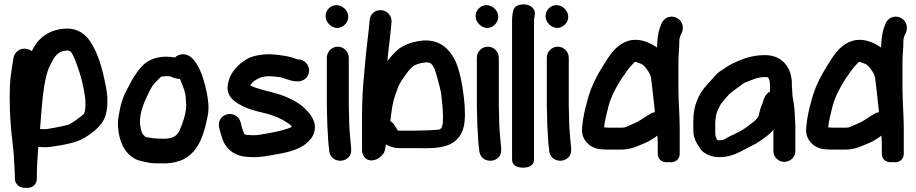

<svg xmlns="http://www.w3.org/2000/svg" viewBox="-20 -722 4257 892"><path d="M211.3 -415.5C233.2 -460.1 246.6 -483.8 289.6 -487.1C307.3 -488.6 313.5 -479.7 327.9 -446C344 -406.7 361.2 -352.1 369.1 -307C373.7 -280.8 377 -266.5 377 -242C377 -218.6 375.4 -206.7 370.4 -193.2C361.2 -182.9 309.4 -146.5 299.4 -143C284.1 -138.4 205.8 -122 189.5 -122C183.9 -122 175.8 -122.1 166 -122.6C174.7 -228.9 180.6 -353.3 211.3 -415.5ZM49 91.5V107.5C49 122.7 57.3 136.2 68 142.9C82.7 152.2 95.9 150.7 101.7 150.4C104.7 150.7 115.9 152.2 128.5 146.2C140.5 140.6 151 126.5 151 109.5C151 59.9 153.7 11.9 157.7 -39.3C167.1 -38.7 180.9 -38.1 189.2 -38.1C205.9 -38.1 227.1 -41.1 258.2 -46.4C327.7 -58.7 360.4 -69.2 407.4 -105.4C458.2 -143.7 479 -179.8 479 -252.5C479 -284.4 474.4 -307.5 469.3 -333.2C456.6 -397.2 435.8 -476.8 398.4 -530.7C378.6 -559.5 344 -592.7 281.2 -588.9C197.2 -583.4 152.3 -536 127.7 -484.5C115.4 -494.8 89.4 -500.7 70.7 -490.9C45.9 -477.7 42.3 -453.4 41.4 -445.9C36.9 -410.1 28 -374.4 26 -323.4C26 -306.1 25.7 -288.3 25 -263.7C25 -192.4 30.4 -124.7 38.2 -60.3C40.7 -30.9 45 -4.3 45 19.2C46.4 43.9 49 72 49 91.5Z M785.8 -455.9 770.1 -457.7C728.9 -461.9 688.2 -451.9 660.8 -432.8C638.1 -416.8 620.5 -392.4 606.8 -372C591 -349.8 577 -317.8 567.2 -300.6C552.6 -275.6 540.6 -235.7 535.6 -207C532.5 -189.7 526.2 -163.7 528.1 -135C532.1 -74.9 551.8 -15 606.3 15.3C627.8 27.2 650.5 28.9 662.4 31.9C688.4 38.4 718.6 37 743 37C779.9 37 813.8 28 834.8 16.8C911.8 -24.2 931.2 -115.7 945.3 -186.1C952.9 -224.4 946 -264.1 940.2 -293.1C938.3 -301.9 904.7 -490 816.9 -468.3C807.6 -466 801.6 -463 793 -455C792.5 -455.1 792.1 -455.3 785.8 -455.9ZM708.4 -78.5C698.1 -78.5 691.4 -79.9 684.6 -80.9L659.2 -84.9C655 -85.8 654.8 -85.5 642.7 -99.4C637.1 -109.3 632.1 -127.5 630 -152.4C630.6 -211.3 652.2 -251.2 675.2 -299.6C686.2 -321.4 692.7 -331.2 711.3 -348.8C731.9 -368.4 722.4 -365.7 746.6 -367.6C762.5 -368.9 752.5 -369.1 771.3 -367.1C786.2 -359.6 799.8 -356.2 816 -354.9C823.1 -338.9 831.9 -316.3 835.8 -304.2C839 -293.9 843 -276.4 843 -267C842.7 -255.2 845 -238.4 845 -238C844.9 -231 845.5 -223.5 844.4 -216.3C839.7 -181.2 829.3 -152.2 815.9 -119.5C805.3 -94.7 788.2 -77.5 741.8 -77.5C730 -77.5 720.2 -78.5 708.4 -78.5Z M1366.5 -446H1362.2C1327.6 -460.4 1286.6 -466.7 1235.9 -470C1235.9 -470 1234.9 -470 1234.3 -470C1192.3 -470 1147 -462.2 1120.5 -443.6L1099.3 -428.8C1098.7 -428.4 1097.6 -427.5 1096.9 -426.9C1075.1 -407.2 1045 -377.2 1038.4 -328.3C1029.5 -272.1 1075.1 -245.9 1095 -235.8C1121.2 -219.7 1149.7 -211 1190 -201.1C1253.7 -186.9 1293.8 -168.5 1329.3 -141.5C1330.6 -140 1333 -137 1336.2 -132.8C1317.1 -122.4 1270.3 -110.5 1229.3 -103.4C1196.8 -97.7 1175.8 -92.5 1152.5 -94C1152.5 -94 1151.6 -94 1150.9 -94C1133 -94 1124.3 -95.2 1116.8 -97.8C1113.3 -102.2 1105.4 -121.9 1101 -140.9L1097.8 -154.9C1097.6 -155.8 1097.1 -157.4 1096.6 -158.5C1072.9 -217.8 985.5 -192.8 997.8 -131.6L1001 -117.8C1003.5 -106.7 1007.1 -96.6 1011.7 -81.2C1031.9 -20.4 1077.6 7.4 1148.6 8C1186.1 9.7 1220.5 2.5 1250.4 -2.6C1302.6 -11.6 1364.5 -21.9 1406.1 -58.3C1420.1 -70.2 1442.2 -93.1 1442.9 -129.3C1443.8 -149.2 1436.2 -167.6 1424.5 -185.5C1389.6 -235 1339.7 -261.8 1283.3 -281.9C1233.1 -297.9 1175.3 -307.8 1143 -324.7C1147.4 -332.8 1154.5 -341.2 1161 -345.9C1181.7 -359.4 1196.9 -367.6 1231.7 -368C1247.7 -366.9 1266.3 -365.6 1280.9 -363.5C1295.8 -361.1 1322.4 -347.3 1354.3 -344.1C1354.9 -344.1 1356 -344 1356.8 -344H1362.3C1388.7 -342.3 1416 -363.3 1416 -394C1416 -423.8 1391 -446 1366.5 -446Z M1498.4 -234.6C1498.4 -207.7 1500.4 -174.4 1500.4 -152.1C1500.4 -139.4 1501.1 -126.8 1502.5 -111.6C1503.8 -86 1504.6 -56.5 1509.4 -26.9V-22.3C1509.4 -21.2 1509.6 -19.3 1509.8 -17.9C1521 45.6 1615.8 34.9 1611.4 -27.6V-32.6C1611.4 -39.7 1610.2 -42.8 1609.3 -55.2C1607.1 -87.1 1602.4 -123.1 1602.4 -152.1C1602.4 -178.7 1600.4 -210.1 1600.4 -234.6V-453.5C1600.4 -480.5 1579 -505 1549.4 -505C1519.8 -505 1498.4 -480.5 1498.4 -453.5ZM1597.8 -639.9C1600.3 -686.5 1542.5 -718.7 1507 -682.4C1487.6 -662.5 1487.6 -630.5 1508.4 -610C1513.1 -605.2 1526.1 -592.3 1547.4 -592.2C1572.6 -592.2 1596.4 -615.6 1597.8 -639.9Z M1802.5 -226.1C1809.5 -266.7 1818.6 -287.4 1832.3 -324.5C1838.8 -336.4 1849.4 -353.7 1856.2 -363.3C1888 -407.3 1897.8 -425.4 1957.4 -432.1C1980.9 -433 1985.3 -427.3 1999.1 -401.6C2003.5 -392.7 2026.4 -308.4 2029.3 -288.9C2033.7 -245.2 2038 -218.5 2038 -176.5C2038 -166.1 2037.7 -156.4 2037.1 -149.6C2036.6 -143.8 2034.4 -136.6 2030.7 -126.7C2028.5 -125.1 2024.2 -122.1 2020.6 -120.1C2000.3 -117.3 1942.2 -115 1907.9 -115H1836.4C1832.7 -115 1830.7 -115.1 1828.9 -115.4C1828.3 -116.1 1827.7 -116.8 1825.4 -120.3L1812.6 -140.8C1808.1 -148.6 1801.4 -154.9 1793.5 -159.3C1796.2 -182.1 1799.1 -206.8 1802.5 -226.1ZM1836.4 -33.8H1907.9C1966.5 -33.8 2039.3 -28.1 2087.3 -61.4C2131.6 -92.8 2140 -140 2140 -190.7C2140 -215.1 2138.5 -241.6 2135.7 -264.3C2129.4 -315.5 2117.5 -402.8 2088 -453.2C2066.8 -490.6 2027 -537.5 1948.7 -534C1947.4 -533.9 1947.7 -533.9 1947 -533.9C1899.2 -529.2 1866.7 -517.4 1835.2 -496.9C1834.5 -496.5 1833.3 -495.6 1832.5 -494.9C1812.6 -477.6 1795.4 -459.2 1779.9 -438.2L1782.8 -470.8C1788 -519 1794.1 -559 1797.9 -608.5L1799 -621.8C1799 -621.8 1799 -622.5 1799 -623.5C1799 -654.4 1773.1 -675.5 1746.3 -675C1718.6 -674.6 1698.9 -654.1 1697 -626.1L1696.1 -615.6C1692.2 -568.9 1686.5 -531.6 1681.2 -480.2L1676.1 -426.5C1674.8 -409 1673.4 -393.4 1671.7 -377.7C1665.2 -315.6 1662 -250.1 1662 -184.9V-23.4C1662 -8.1 1672.4 24.1 1706.7 23.2C1738.8 22.4 1756.5 -2.8 1759.7 -6.4C1769 -15.9 1769.7 -36 1773.2 -51.1C1789.9 -40.4 1811.5 -33.8 1836.4 -33.8Z M2195.4 -234.6C2195.4 -207.7 2197.4 -174.4 2197.4 -152.1C2197.4 -139.4 2198.1 -126.8 2199.5 -111.6C2200.8 -86 2201.6 -56.5 2206.4 -26.9V-22.3C2206.4 -21.2 2206.6 -19.3 2206.8 -17.9C2218 45.6 2312.8 34.9 2308.4 -27.6V-32.6C2308.4 -39.7 2307.2 -42.8 2306.3 -55.2C2304.1 -87.1 2299.4 -123.1 2299.4 -152.1C2299.4 -178.7 2297.4 -210.1 2297.4 -234.6V-453.5C2297.4 -480.5 2276 -505 2246.4 -505C2216.8 -505 2195.4 -480.5 2195.4 -453.5ZM2294.8 -639.9C2297.3 -686.5 2239.5 -718.7 2204 -682.4C2184.6 -662.5 2184.6 -630.5 2205.4 -610C2210.1 -605.2 2223.1 -592.3 2244.4 -592.2C2269.6 -592.2 2293.4 -615.6 2294.8 -639.9Z M2410 57C2422.6 57 2461 54.5 2461 19V-629C2461 -631.7 2461.2 -634.2 2462.4 -640L2464.3 -651.1C2470.6 -680.3 2444.7 -696.6 2428.9 -699.9C2413.4 -703.1 2370.1 -705.4 2363.6 -669.4L2361.5 -658.1C2359.8 -647.8 2359 -638.6 2359 -629V19C2359 54.5 2397.3 57 2410 57Z M2520.4 -234.6C2520.4 -207.7 2522.4 -174.4 2522.4 -152.1C2522.4 -139.4 2523.1 -126.8 2524.5 -111.6C2525.8 -86 2526.6 -56.5 2531.4 -26.9V-22.3C2531.4 -21.2 2531.6 -19.3 2531.8 -17.9C2543 45.6 2637.8 34.9 2633.4 -27.6V-32.6C2633.4 -39.7 2632.2 -42.8 2631.3 -55.2C2629.1 -87.1 2624.4 -123.1 2624.4 -152.1C2624.4 -178.7 2622.4 -210.1 2622.4 -234.6V-453.5C2622.4 -480.5 2601 -505 2571.4 -505C2541.8 -505 2520.4 -480.5 2520.4 -453.5ZM2619.8 -639.9C2622.3 -686.5 2564.5 -718.7 2529 -682.4C2509.6 -662.5 2509.6 -630.5 2530.4 -610C2535.1 -605.2 2548.1 -592.3 2569.4 -592.2C2594.6 -592.2 2618.4 -615.6 2619.8 -639.9Z M2996.9 -190.7 2985.7 -183.9C2960.9 -167.9 2947.2 -157.8 2925.9 -148.6L2898 -136.6C2881 -129.4 2883.3 -129 2864.3 -129H2805.3C2797.7 -129.4 2791 -129.8 2786.6 -130.2C2789.1 -159 2797.5 -189.2 2805.7 -223.6C2817.3 -269.8 2839.7 -313.1 2866.2 -354.3C2883.9 -380.1 2899.3 -403.6 2915.3 -419.9C2932.3 -437.1 2925.6 -435.8 2940.9 -432L2959 -425.1C2965.4 -422.2 2972.7 -416.7 2978.5 -408.9C2992.1 -390.6 2999.3 -381.6 3004.6 -361.6C3007.4 -344.1 3019.1 -233.2 3022.8 -200.4C3014.9 -199.6 3010.8 -199.4 2996.9 -190.7ZM3137.8 -7.5V-124.5C3137.8 -191.4 3131.8 -246.8 3131.8 -310.5V-433.5C3131.8 -467.4 3135.8 -491.7 3135.8 -524.5C3135.8 -539.3 3137.2 -544.7 3140.4 -555.6C3142.9 -560.2 3161.5 -587.8 3146.6 -617C3141.4 -627.2 3132.1 -635.4 3120.9 -640.3C3090.6 -653.6 3062.6 -635.2 3053.8 -614.1C3043.4 -589.9 3035.7 -564.3 3033.9 -528.4C3033.4 -518.5 3032.9 -511.2 3032.3 -501.1C3025.5 -506.2 3015.5 -512.5 3006.8 -516.9C2989.5 -525.6 2945.6 -546.5 2900 -532.3C2849.7 -517.8 2821 -476.7 2802.8 -449.8C2767.1 -393.3 2726.8 -331.6 2707 -247.8C2697.3 -212.9 2688.7 -176.7 2685 -134.9C2681.2 -107.3 2686.7 -79.5 2708.2 -57.6C2737.6 -26.2 2773.9 -28.4 2802.5 -27C2803.5 -27 2803.4 -27 2804 -27H2864.3C2899.9 -27 2922.2 -35.3 2943.9 -44L2973.5 -56.3C2998 -66.4 3016.1 -78.9 3034.1 -91.9C3035 -79.2 3035.8 -63.7 3035.8 -50.5V-7.5C3035.8 20.4 3059 35.3 3086.1 31.1C3113 36.2 3137.8 20.9 3137.8 -7.5Z M3303 -106.5V-157C3303.4 -160.1 3304.3 -167.4 3304.8 -173.4C3307.2 -198.8 3314.3 -209.8 3328.5 -237.7C3333.5 -244.2 3350.8 -265.1 3355.8 -270.9L3367.7 -284.2C3378.8 -295 3406.3 -313.4 3427 -329.3C3430.5 -332.1 3433.7 -334.5 3435.6 -335.7C3471.7 -349.9 3496.2 -364 3534.5 -364C3538 -364 3541.9 -363.8 3546.6 -363.3C3546.6 -363.3 3557 -358.5 3557 -326.5V-315.2C3556.7 -310.4 3556.8 -303.1 3557.3 -297.3C3528.8 -281.9 3524.3 -245 3522 -240.3C3512.1 -220.5 3508.9 -202.2 3504.3 -182.7C3499 -171.2 3485.7 -159.1 3464 -143.1L3443.4 -127.8C3430.3 -118.1 3412 -108.5 3385.4 -95.5C3369 -88.9 3353.3 -79.4 3340.6 -72.4C3335.7 -71.5 3323.7 -70 3322.5 -70C3318 -70 3316 -70.2 3313.1 -71.2C3312.5 -71.7 3311.6 -72.6 3310.5 -73.8C3308.5 -78.8 3305.3 -86.2 3304 -90.4C3303.8 -95.8 3303 -95.7 3303 -106.5ZM3534.5 -466C3468.2 -466 3422.3 -444.7 3385.9 -428.2C3361.5 -417.1 3348.9 -405.2 3334.8 -396.9C3315.1 -385.4 3303.5 -373 3290.7 -357.1L3279.5 -344.7C3275.4 -340.2 3269.7 -333.9 3262.3 -325.6C3225.9 -284.9 3201 -233.3 3201 -159.3V-124.3C3201 -105.3 3202.4 -90.6 3209.6 -71.9C3215.9 -56.9 3234.6 -27.5 3239.5 -22.9C3260 -3.5 3287.5 8.2 3322.5 8.2C3380.7 8.2 3421.6 -18.8 3453.6 -35.1L3471.3 -44.2C3485.2 -50.7 3499 -58.6 3511.5 -67.3C3531 -81 3553.7 -96 3573 -118.1V-20.1C3573 7.3 3595.6 30 3624 30C3652.4 30 3675 7.3 3675 -20.1V-137.5C3675 -145.4 3674.7 -152.6 3674 -160.2C3673.9 -165.3 3673.8 -168.7 3673 -177.5C3672.9 -183.1 3672.5 -192.6 3671.9 -200.3L3669.8 -223.5C3667.4 -250.5 3661 -269.5 3661 -290.9C3661 -306.2 3659 -315.7 3659 -318.4V-332.6C3659 -405.5 3615.9 -466 3534.5 -466Z M4037.9 -190.7 4026.7 -183.9C4001.9 -167.9 3988.2 -157.8 3966.9 -148.6L3939 -136.6C3922 -129.4 3924.3 -129 3905.3 -129H3846.3C3838.7 -129.4 3832 -129.8 3827.6 -130.2C3830.1 -159 3838.5 -189.2 3846.7 -223.6C3858.3 -269.8 3880.7 -313.1 3907.2 -354.3C3924.9 -380.1 3940.3 -403.6 3956.3 -419.9C3973.3 -437.1 3966.6 -435.8 3981.9 -432L4000 -425.1C4006.4 -422.2 4013.7 -416.7 4019.5 -408.9C4033.1 -390.6 4040.3 -381.6 4045.6 -361.6C4048.4 -344.1 4060.1 -233.2 4063.8 -200.4C4055.9 -199.6 4051.8 -199.4 4037.9 -190.7ZM4178.8 -7.5V-124.5C4178.8 -191.4 4172.8 -246.8 4172.8 -310.5V-433.5C4172.8 -467.4 4176.8 -491.7 4176.8 -524.5C4176.8 -539.3 4178.2 -544.7 4181.4 -555.6C4183.9 -560.2 4202.5 -587.8 4187.6 -617C4182.4 -627.2 4173.1 -635.4 4161.9 -640.3C4131.6 -653.6 4103.6 -635.2 4094.8 -614.1C4084.4 -589.9 4076.7 -564.3 4074.9 -528.4C4074.4 -518.5 4073.9 -511.2 4073.3 -501.1C4066.5 -506.2 4056.5 -512.5 4047.8 -516.9C4030.5 -525.6 3986.6 -546.5 3941 -532.3C3890.7 -517.8 3862 -476.7 3843.8 -449.8C3808.1 -393.3 3767.8 -331.6 3748 -247.8C3738.3 -212.9 3729.7 -176.7 3726 -134.9C3722.2 -107.3 3727.7 -79.5 3749.2 -57.6C3778.6 -26.2 3814.9 -28.4 3843.5 -27C3844.5 -27 3844.4 -27 3845 -27H3905.3C3940.9 -27 3963.2 -35.3 3984.9 -44L4014.5 -56.3C4039 -66.4 4057.1 -78.9 4075.1 -91.9C4076 -79.2 4076.8 -63.7 4076.8 -50.5V-7.5C4076.8 20.4 4100 35.3 4127.1 31.1C4154 36.2 4178.8 20.9 4178.8 -7.5Z"/></svg>

Font: Take Off
Style: YouHoser
Weight: 400
Foundry: Cannot Into Space Fonts
Version: Version 0.89